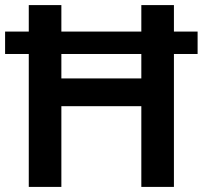

<svg xmlns="http://www.w3.org/2000/svg" viewBox="-20 -734 796 754"><path d="M93 0H221V-317H535V0H663V-522H756V-610H663V-714H535V-610H221V-714H93V-610H0V-522H93ZM221 -426V-522H535V-426Z"/></svg>

Font: Noto Sans Bengali UI SemiBold
Style: Regular
Weight: 600
Designer: Jelle Bosma - Monotype Design Team
Foundry: Monotype Imaging Inc.
Version: Version 2.003